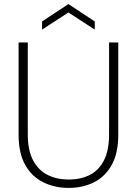

<svg xmlns="http://www.w3.org/2000/svg" viewBox="-20 -908 670 940"><path d="M316 12Q248 12 192 -15.5Q136 -43 103.5 -100.5Q71 -158 71 -249V-700H116V-250Q116 -172 142 -123Q168 -74 213.5 -51.5Q259 -29 316 -29Q375 -29 419.5 -51.5Q464 -74 489 -123Q514 -172 514 -250V-700H559V-249Q559 -158 527 -100.5Q495 -43 440 -15.5Q385 12 316 12ZM186 -763V-803L315 -888L444 -803V-763L315 -847Z"/></svg>

Font: DM Sans 10pt ExtraLight
Style: Regular
Weight: 250
Version: Version 4.004;gftools[0.9.30]